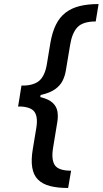

<svg xmlns="http://www.w3.org/2000/svg" viewBox="-20 -792 507 948"><path d="M77.1 -314 85.9 -369.1Q146.5 -369.1 174.3 -393.8Q202.1 -418.5 211.4 -475.1L228.5 -578.6Q237.8 -633.3 256.3 -670.4Q274.9 -707.5 304 -729.7Q333 -752 373.3 -762Q413.6 -772 466.8 -772L452.6 -686Q390.1 -686 363.3 -658.4Q336.4 -630.9 326.7 -572.8L305.2 -444.3Q300.8 -417 289.1 -393.3Q277.3 -369.6 252.4 -351.8Q227.5 -334 185.3 -324Q143.1 -314 77.1 -314ZM316.4 136.2Q264.2 136.2 226.8 126.5Q189.5 116.7 167.5 94.7Q145.5 72.8 139.2 35.2Q132.8 -2.4 142.1 -57.1L159.2 -159.7Q168.5 -215.8 149.2 -241Q129.9 -266.1 69.3 -266.6L78.6 -321.8Q143.6 -321.8 182.6 -311.8Q221.7 -301.8 240.5 -283.9Q259.3 -266.1 263.4 -242.2Q267.6 -218.3 263.2 -190.9L242.2 -63Q232.4 -4.4 250.5 23.2Q268.6 50.8 331.1 50.8ZM69.3 -266.1 86.4 -369.6H188.5L170.9 -266.1Z"/></svg>

Font: Inter Medium
Style: Italic
Weight: 500
Italic angle: -9.3988°
Designer: Rasmus Andersson
Foundry: rsms
Version: Version 4.001;git-66647c0bb